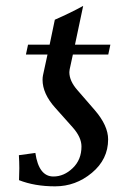

<svg xmlns="http://www.w3.org/2000/svg" viewBox="-20 -643 434 665"><path d="M165 -31.7Q201.7 -31.7 231.9 -60.8Q262.2 -89.8 262.2 -135.7Q262.2 -167.5 231.9 -201.7L171.4 -269.5Q127.4 -318.4 127.4 -366.7Q127.4 -375 128.9 -382.3L144.5 -454.1H69.8L77.1 -488.3H151.9L169.9 -574.7Q226.6 -599.6 268.1 -622.6L239.7 -488.3H362.3L355 -454.1H232.4L221.2 -402.3Q220.2 -396.5 220.2 -393.1Q220.2 -362.8 247.6 -331.5L308.1 -261.7Q354.5 -208 354.5 -160.2Q354.5 -91.3 298.3 -44.4Q242.2 2.4 170.9 2.4Q100.1 2.4 45.9 -19Q46.9 -45.4 46.9 -60.5Q46.9 -82 45.4 -105.5L102.5 -113.3Q114.3 -31.7 165 -31.7Z"/></svg>

Font: Flanker
Style: Italic
Weight: 400
Italic angle: -12°
Designer: Flanker
Version: Version 2.027